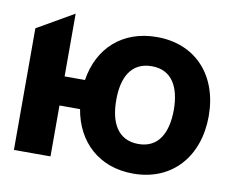

<svg xmlns="http://www.w3.org/2000/svg" viewBox="-69 -680 968 780"><g transform="rotate(10 415.0 -289.5)"><path d="M32 0H182.9V-209.9H267.8C289.8 -78.1 384.2 10.7 525.2 10.7C687.1 10.7 787.6 -106.9 787.6 -272.4C787.6 -437.9 687.1 -552.6 525.2 -552.6C382.5 -552.6 287.6 -463.8 267 -329.9H182.9V-588.8L32 -501.8ZM406.2 -272.4C405.9 -366.5 441.1 -432.2 525.2 -432.2C609 -432.2 643.1 -365.8 643.5 -272.4C643.1 -179.3 609 -111.5 525.2 -111.5C441.1 -111.5 405.9 -178.3 406.2 -272.4Z"/></g></svg>

Font: Inter-Hewn
Style: Bold
Weight: 700
Designer: Rasmus Andersson
Foundry: rsms
Version: Version 3.012;git-f93a4a705